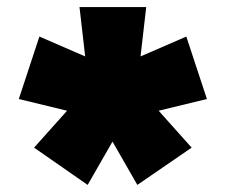

<svg xmlns="http://www.w3.org/2000/svg" viewBox="-20 -720 636 541"><path d="M227 -199 76 -304 169 -408 33 -441 91 -617 220 -561 204 -700H392L376 -561L505 -617L563 -441L427 -408L520 -304L367 -199L297 -321Z"/></svg>

Font: Geologica Black
Style: Regular
Weight: 900
Designer: Sindre Bremnes, Frode Helland
Foundry: Monokrom Skriftforlag AS
Version: Version 1.010;gftools[0.9.28]